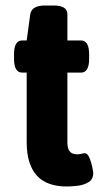

<svg xmlns="http://www.w3.org/2000/svg" viewBox="-20 -670 382 698"><path d="M175 -650Q225 -650 225 -618V-523H274Q304 -523 304 -473V-456Q304 -406 274 -406H225V-152Q225 -130 233.5 -119.5Q242 -109 261 -109Q268 -109 276 -111Q284 -113 288 -113Q298 -113 305 -96.5Q312 -80 315.5 -62.5Q319 -45 319 -41Q319 -18 301.5 -7.5Q284 3 261 5.5Q238 8 223 8Q188 8 160.5 -1.5Q133 -11 114.5 -31Q96 -51 86.5 -81.5Q77 -112 77 -154V-406H61Q31 -406 31 -456V-473Q31 -523 61 -523H77L90 -618Q95 -650 144 -650Z"/></svg>

Font: Asap VF Beta
Style: Regular
Weight: 400
Designer: Pablo Cosgaya
Foundry: Pablo Cosgaya
Version: Version 1.007